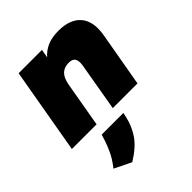

<svg xmlns="http://www.w3.org/2000/svg" viewBox="-209 -600 989 989"><g transform="rotate(-45 285.0 -106.0)"><path d="M4 0 86 -470H256L248 -424Q270 -450 303.5 -465Q337 -480 386 -480Q428 -480 459.5 -468Q491 -456 510.5 -432.5Q530 -409 536 -375Q542 -341 534 -296L482 0H302L348 -267Q350 -281 349 -291.5Q348 -302 343.5 -310Q339 -318 330 -322Q321 -326 306 -326Q274 -326 254.5 -307.5Q235 -289 227 -247L184 0ZM176 268 84 223Q116 182 131.5 147.5Q147 113 154 91L165 56H323L318 79Q306 135 275 180.5Q244 226 176 268Z"/></g></svg>

Font: Gantari Black
Style: Italic
Weight: 900
Italic angle: -10°
Version: Version 1.000